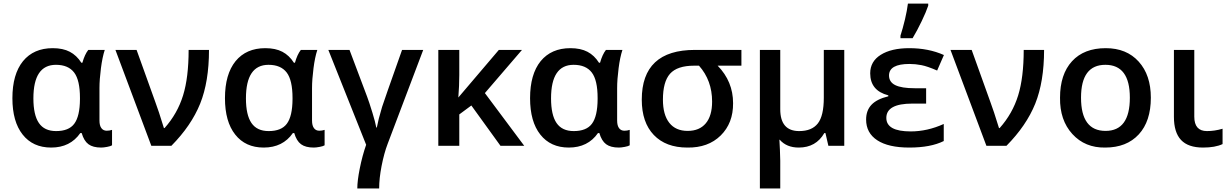

<svg xmlns="http://www.w3.org/2000/svg" viewBox="-20 -821 6922 1081"><path d="M295.9 -83Q367.2 -83 397.9 -124Q429.7 -166 430.2 -263.2V-269Q430.2 -369.6 397.5 -412.6Q364.3 -456.1 294.9 -456.1Q168 -456.1 168 -267.1Q168 -173.8 199 -128.4Q230 -83 295.9 -83ZM268.1 9.8Q165 9.8 107.4 -63.5Q49.8 -136.2 49.8 -268.1Q49.8 -402.8 109.4 -476.6Q169.4 -549.8 276.9 -549.8Q334.5 -549.8 373 -529.5Q411.6 -509.3 438 -467.8H443.8Q457 -514.6 477.1 -540H569.8Q556.2 -498.5 548.3 -437Q540 -373 540 -325.2V-142.1Q540 -114.3 550.8 -99.6Q561.5 -85 581.1 -85Q596.7 -85 610.8 -89.8V-2.9Q602.5 2.4 583.5 5.9Q563 9.8 549.8 9.8Q503.4 9.8 478 -9Q452.6 -27.8 439.9 -71.8H432.1Q375.5 9.8 268.1 9.8Z M832 0 629.9 -540H749L855 -245.1Q871.6 -201.7 902.8 -100.1H906.7Q979 -181.2 1010.7 -283.7Q1042 -384.8 1042 -540H1156.7Q1156.7 -361.3 1106.9 -237.3Q1057.1 -113.8 944.8 0Z M1492.7 -83Q1564 -83 1594.7 -124Q1626.5 -166 1627 -263.2V-269Q1627 -369.6 1594.2 -412.6Q1561 -456.1 1491.7 -456.1Q1364.7 -456.1 1364.7 -267.1Q1364.7 -173.8 1395.8 -128.4Q1426.8 -83 1492.7 -83ZM1464.8 9.8Q1361.8 9.8 1304.2 -63.5Q1246.6 -136.2 1246.6 -268.1Q1246.6 -402.8 1306.2 -476.6Q1366.2 -549.8 1473.6 -549.8Q1531.2 -549.8 1569.8 -529.5Q1608.4 -509.3 1634.8 -467.8H1640.6Q1653.8 -514.6 1673.8 -540H1766.6Q1752.9 -498.5 1745.1 -437Q1736.8 -373 1736.8 -325.2V-142.1Q1736.8 -114.3 1747.6 -99.6Q1758.3 -85 1777.8 -85Q1793.5 -85 1807.6 -89.8V-2.9Q1799.3 2.4 1780.3 5.9Q1759.8 9.8 1746.6 9.8Q1700.2 9.8 1674.8 -9Q1649.4 -27.8 1636.7 -71.8H1628.9Q1572.3 9.8 1464.8 9.8Z M2114.7 240.2H1991.7Q1991.7 196.8 2005.4 128.4Q2020 55.2 2041.5 -5.9L1828.6 -540H1947.8L2046.9 -276.9Q2057.6 -249 2077.1 -185.5Q2092.8 -134.3 2098.6 -103H2101.6Q2103.5 -115.2 2112.8 -153.3Q2119.6 -180.2 2131.3 -219.2Q2139.6 -246.6 2243.7 -540H2362.8L2162.6 -11.2Q2142.6 41 2128.4 113.3Q2114.7 183.6 2114.7 240.2Z M2560.5 -272 2788.6 -540H2918.9L2710 -296.9L2931.6 0H2797.9L2633.8 -227.1L2565.9 -176.8V0H2447.8V-540H2565.9V-398.9Q2565.9 -339.4 2560.5 -272Z M3210.4 -83Q3281.7 -83 3312.5 -124Q3344.2 -166 3344.7 -263.2V-269Q3344.7 -369.6 3312 -412.6Q3278.8 -456.1 3209.5 -456.1Q3082.5 -456.1 3082.5 -267.1Q3082.5 -173.8 3113.5 -128.4Q3144.5 -83 3210.4 -83ZM3182.6 9.8Q3079.6 9.8 3022 -63.5Q2964.4 -136.2 2964.4 -268.1Q2964.4 -402.8 3023.9 -476.6Q3084 -549.8 3191.4 -549.8Q3249 -549.8 3287.6 -529.5Q3326.2 -509.3 3352.5 -467.8H3358.4Q3371.6 -514.6 3391.6 -540H3484.4Q3470.7 -498.5 3462.9 -437Q3454.6 -373 3454.6 -325.2V-142.1Q3454.6 -114.3 3465.3 -99.6Q3476.1 -85 3495.6 -85Q3511.2 -85 3525.4 -89.8V-2.9Q3517.1 2.4 3498 5.9Q3477.5 9.8 3464.4 9.8Q3418 9.8 3392.6 -9Q3367.2 -27.8 3354.5 -71.8H3346.7Q3290 9.8 3182.6 9.8Z M4107.4 -240.2Q4108.4 -127.9 4037.6 -58.1Q3966.8 11.7 3849.6 9.8Q3729 9.8 3661.1 -61Q3593.3 -131.8 3593.3 -259.8Q3593.3 -540 3892.6 -540H4154.3V-451.2H4020.5Q4107.4 -362.3 4107.4 -240.2ZM3712.4 -259.8Q3712.4 -174.8 3748.3 -129.4Q3784.2 -84 3851.6 -84Q3918 -84 3953.6 -126.5Q3989.3 -168.9 3989.3 -249Q3989.3 -368.2 3915.5 -451.2H3887.7Q3793 -451.2 3752.4 -405.8Q3712.4 -360.8 3712.4 -259.8Z M4373 -540V-206.1Q4373 -83 4479.5 -83Q4550.8 -83 4584.5 -126Q4618.2 -168.9 4618.2 -271V-540H4733.4V0H4644L4627.4 -71.8H4621.1Q4574.2 9.8 4477.1 9.8Q4408.7 9.8 4370.1 -34.2H4368.2Q4369.6 -20.5 4371.1 22.9Q4373 61.5 4373 84V240.2H4258.3V-540Z M5130.4 -324.2H5194.3V-237.8H5117.2Q4970.2 -237.8 4970.2 -157.2Q4970.2 -81.1 5107.4 -81.1Q5201.2 -81.1 5293.5 -123V-26.9Q5219.7 9.8 5099.6 9.8Q4981.9 9.8 4919.2 -31.2Q4856.4 -72.3 4856.4 -147.9Q4856.4 -199.2 4886.7 -231.2Q4917 -263.2 4981.4 -278.8V-284.2Q4879.4 -310.5 4879.4 -408.2Q4879.4 -475.1 4938.5 -512.2Q4998 -549.8 5099.6 -549.8Q5208 -549.8 5294.4 -511.2L5256.3 -423.8Q5201.2 -447.8 5168.5 -454.1Q5134.3 -460.9 5100.6 -460.9Q4985.4 -460.9 4985.4 -396Q4985.4 -358.9 5020.8 -341.6Q5056.2 -324.2 5130.4 -324.2ZM5049.8 -606V-620.1Q5062.5 -659.2 5075.2 -711.9Q5086.9 -761.7 5091.8 -800.8H5206.1V-789.1Q5193.8 -752.9 5169.4 -702.1Q5144 -648.9 5118.2 -606Z M5533.7 0 5331.5 -540H5450.7L5556.6 -245.1Q5573.2 -201.7 5604.5 -100.1H5608.4Q5680.7 -181.2 5712.4 -283.7Q5743.7 -384.8 5743.7 -540H5858.4Q5858.4 -361.3 5808.6 -237.3Q5758.8 -113.8 5646.5 0Z M6459.5 -271Q6459.5 -138.2 6391.6 -64.5Q6323.2 9.8 6202.6 9.8Q6088.9 11.7 6017.6 -66.4Q5946.3 -144.5 5948.2 -271Q5948.2 -402.3 6015.6 -476.1Q6083 -549.8 6205.6 -549.8Q6322.8 -549.8 6391.1 -474.1Q6459.5 -398.4 6459.5 -271ZM6066.4 -271Q6066.4 -84 6204.6 -84Q6341.3 -84 6341.3 -271Q6341.3 -456.1 6203.6 -456.1Q6066.4 -456.1 6066.4 -271Z M6589.4 -540H6704.1V-164.1Q6704.1 -83 6775.4 -83Q6818.8 -83 6863.3 -96.2V-9.8Q6821.8 9.8 6753.4 9.8Q6669.4 9.8 6629.4 -33Q6589.4 -75.7 6589.4 -163.1Z"/></svg>

Font: Open Sans
Style: SemiBold
Weight: 600
Foundry: Ascender Corporation
Version: Version 1.10